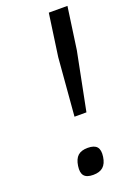

<svg xmlns="http://www.w3.org/2000/svg" viewBox="-139 -751 553 813"><g transform="rotate(-20 138.0 -345.0)"><path d="M150.9 -106Q180.7 -106 192.4 -92Q204.1 -78.1 199.7 -47.9Q195.3 -18.1 179.7 -4.2Q164.1 9.8 134.8 9.8Q105.5 9.8 94 -4.2Q82.5 -18.1 86.9 -47.9Q91.3 -78.1 106.4 -92Q121.6 -106 150.9 -106ZM192.4 -700.2H276.4L249.5 -509.8L197.8 -249H144L165.5 -509.8Z"/></g></svg>

Font: Fivo Sans
Style: Italic
Weight: 400
Designer: Alexander Slobzheninov
Foundry: Alexander Slobzheninov
Version: 1.0